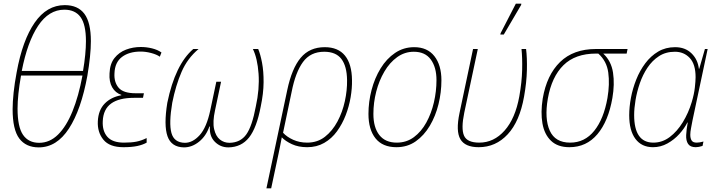

<svg xmlns="http://www.w3.org/2000/svg" viewBox="-20 -795 3942 1050"><path d="M49 -198Q49 -237 54.5 -289Q60 -341 71 -399Q103 -575 169.5 -671Q236 -767 334 -767Q406 -767 441.5 -719.5Q477 -672 477 -570Q477 -531 472 -483Q467 -435 458 -382Q424 -195 357 -92Q290 11 192 11Q122 11 85.5 -37.5Q49 -86 49 -198ZM99 -407H434Q442 -453 446 -495Q450 -537 450 -570Q450 -661 420.5 -701.5Q391 -742 332 -742Q247 -742 188.5 -654Q130 -566 99 -407ZM76 -201Q76 -101 106 -57.5Q136 -14 194 -14Q252 -14 297.5 -59Q343 -104 376.5 -186.5Q410 -269 431 -382H95Q76 -275 76 -201Z M655 10Q579 10 545.5 -31Q512 -72 515 -132Q518 -193 552.5 -228.5Q587 -264 643 -274L644 -276Q611 -287 593.5 -317.5Q576 -348 579 -394Q581 -446 606 -477.5Q631 -509 669 -523.5Q707 -538 750 -538Q781 -538 811.5 -530.5Q842 -523 863 -508L854 -485Q837 -497 807 -505Q777 -513 749 -513Q686 -513 647 -483.5Q608 -454 606 -394Q603 -346 628.5 -315.5Q654 -285 722 -285H767L762 -260H713Q631 -260 588 -229Q545 -198 542 -133Q539 -79 567 -47Q595 -15 658 -15Q699 -15 726.5 -20.5Q754 -26 782 -40V-15Q761 -3 730.5 3.5Q700 10 655 10Z M986 11Q917 10 896 -50Q875 -110 895 -233Q938 -442 1037 -527H1066Q1005 -476 973 -402Q941 -328 922 -233Q903 -121 917.5 -68Q932 -15 991 -14Q1034 -14 1072 -56Q1110 -98 1130 -192L1163 -348H1189L1156 -192Q1142 -128 1151 -89Q1160 -50 1182.5 -32Q1205 -14 1235 -14Q1295 -15 1327 -60Q1359 -105 1379 -213Q1400 -308 1394 -392Q1388 -476 1363 -527H1392Q1404 -499 1413 -452Q1422 -405 1421.5 -344.5Q1421 -284 1406 -213Q1384 -96 1342 -43Q1300 10 1229 11Q1185 11 1154.5 -20Q1124 -51 1128 -103H1125Q1107 -51 1068.5 -20Q1030 11 986 11Z M1551 -303Q1576 -421 1624.5 -479Q1673 -537 1756 -537Q1829 -537 1866.5 -491Q1904 -445 1905 -357Q1906 -313 1897.5 -263Q1889 -213 1870.5 -165Q1852 -117 1823 -77Q1794 -37 1753 -13.5Q1712 10 1660 10Q1612 10 1576.5 -6.5Q1541 -23 1521 -44Q1516 -19 1512 3Q1508 25 1503 47L1463 235H1437ZM1660 -15Q1716 -15 1757 -47Q1798 -79 1825.5 -130.5Q1853 -182 1866 -242Q1879 -302 1878 -357Q1877 -433 1847 -472.5Q1817 -512 1753 -512Q1678 -512 1637 -456Q1596 -400 1575 -293L1528 -69Q1549 -46 1583.5 -30.5Q1618 -15 1660 -15Z M2148 10Q2072 10 2033.5 -38.5Q1995 -87 1995 -172Q1995 -238 2012 -303Q2029 -368 2061.5 -421Q2094 -474 2140.5 -505.5Q2187 -537 2245 -537Q2317 -537 2355.5 -488Q2394 -439 2394 -356Q2394 -290 2378 -225Q2362 -160 2330.5 -107Q2299 -54 2253.5 -22Q2208 10 2148 10ZM2150 -15Q2203 -15 2243.5 -45Q2284 -75 2311.5 -125Q2339 -175 2353 -235.5Q2367 -296 2367 -357Q2367 -427 2336 -469.5Q2305 -512 2243 -512Q2193 -512 2152 -482.5Q2111 -453 2082 -403.5Q2053 -354 2037.5 -294Q2022 -234 2022 -172Q2022 -98 2054.5 -56.5Q2087 -15 2150 -15Z M2598 10Q2523 10 2497.5 -34Q2472 -78 2493 -177L2567 -527H2593L2519 -179Q2501 -92 2517.5 -53.5Q2534 -15 2601 -15Q2681 -15 2739.5 -81Q2798 -147 2820 -268Q2834 -347 2835.5 -413Q2837 -479 2832 -527H2857Q2863 -479 2861.5 -412Q2860 -345 2846 -267Q2822 -131 2756.5 -60.5Q2691 10 2598 10ZM2716 -606 2718 -614 2801 -775H2831L2830 -768L2735 -606Z M3094 10Q3030 10 2993.5 -25Q2957 -60 2946.5 -120Q2936 -180 2948 -256Q2970 -385 3043 -456Q3116 -527 3239 -527H3412L3407 -502H3279Q3323 -461 3332.5 -397.5Q3342 -334 3329 -259Q3307 -132 3247 -61Q3187 10 3094 10ZM3098 -15Q3178 -15 3230 -80Q3282 -145 3302 -259Q3315 -335 3306.5 -398Q3298 -461 3252 -502H3240Q3126 -502 3061.5 -438.5Q2997 -375 2976 -256Q2957 -146 2986.5 -80.5Q3016 -15 3098 -15Z M3551 10Q3489 10 3455 -35.5Q3421 -81 3421 -165Q3421 -210 3430.5 -260.5Q3440 -311 3459.5 -360Q3479 -409 3509 -449Q3539 -489 3579.5 -513Q3620 -537 3672 -537Q3727 -537 3761.5 -503.5Q3796 -470 3802 -419H3804L3835 -527H3850L3767 -136Q3763 -114 3759 -93.5Q3755 -73 3755 -58Q3755 -38 3762.5 -26.5Q3770 -15 3790 -15Q3797 -15 3807 -16.5Q3817 -18 3827 -21L3822 3Q3801 10 3785 10Q3755 10 3743 -8Q3731 -26 3732.5 -56.5Q3734 -87 3741 -125H3739Q3723 -93 3695 -62Q3667 -31 3630 -10.5Q3593 10 3551 10ZM3553 -15Q3602 -15 3642.5 -45.5Q3683 -76 3714 -126.5Q3745 -177 3763 -237Q3776 -280 3780 -316.5Q3784 -353 3784 -373Q3784 -444 3752 -478Q3720 -512 3671 -512Q3621 -512 3584 -488Q3547 -464 3521 -425Q3495 -386 3479 -339.5Q3463 -293 3455.5 -247.5Q3448 -202 3448 -166Q3448 -15 3553 -15Z"/></svg>

Font: Noto Sans SemiCondensed Thin
Style: Italic
Weight: 100
Width: 4
Italic angle: -12°
Designer: Monotype Design Team
Foundry: Monotype Imaging Inc.
Version: Version 2.013; ttfautohint (v1.8.4.7-5d5b)